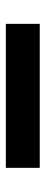

<svg xmlns="http://www.w3.org/2000/svg" viewBox="224 -238 153 640"><g transform="rotate(-90 300.0 81.5)"><path d="M60 138V25H540V138Z"/></g></svg>

Font: NKDuy Mono
Style: Bold
Weight: 700
Monospace: yes
Designer: NKDuy
Foundry: NKDuy
Version: Version 2.251; ttfautohint (v1.8.4.7-5d5b)